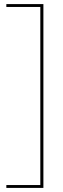

<svg xmlns="http://www.w3.org/2000/svg" viewBox="-20 -750 308 938"><path d="M11 154H177V-716H11V-730H192V168H11Z"/></svg>

Font: Kantumruy Pro Thin
Style: Regular
Weight: 250
Version: Version 1.002